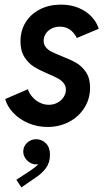

<svg xmlns="http://www.w3.org/2000/svg" viewBox="-20 -549 473 842"><path d="M2.9 -114.7 102.5 -157.7Q107.9 -140.1 121.6 -124.3Q135.3 -108.4 154.3 -98.9Q173.3 -89.4 193.8 -89.4Q214.4 -89.4 231.4 -98.4Q248.5 -107.4 258.8 -122.8Q269 -138.2 269 -155.8Q269 -172.4 259 -184.6Q249 -196.8 233.9 -205.1Q218.8 -213.4 192.4 -224.6Q154.3 -240.7 129.6 -255.9Q105 -271 87.4 -298.3Q69.8 -325.7 69.8 -367.7Q69.8 -415.5 93 -452.1Q116.2 -488.8 156.5 -508.8Q196.8 -528.8 247.1 -528.8Q290.5 -528.8 325.2 -514.2Q359.9 -499.5 382.1 -475.3Q404.3 -451.2 413.1 -422.9L316.9 -382.3Q307.1 -403.3 288.6 -417.7Q270 -432.1 242.2 -432.1Q221.7 -432.1 205.3 -423.3Q189 -414.6 180.2 -400.4Q171.4 -386.2 171.4 -370.1Q171.4 -353 181.6 -341.1Q191.9 -329.1 207.3 -321.5Q222.7 -314 250.5 -302.7Q289.6 -287.6 314.5 -273.2Q339.4 -258.8 357.2 -232.4Q375 -206.1 375 -164.6Q375 -115.7 350.3 -76.4Q325.7 -37.1 283 -14.6Q240.2 7.8 188.5 7.8Q143.6 7.8 104.2 -9Q64.9 -25.9 38.3 -54Q11.7 -82 2.9 -114.7ZM51.8 239.3 107.4 203.1 116.7 196.8Q138.7 182.1 147.5 170.9Q141.6 171.9 137.7 171.9Q124.5 171.9 111.6 164.3Q98.6 156.7 90.3 143.8Q82 130.9 82 115.2Q82 93.3 98.6 77.4Q115.2 61.5 138.7 61.5Q163.6 61.5 181.4 79.6Q199.2 97.7 199.2 128.9Q199.2 164.1 181.4 188.2Q163.6 212.4 133.8 231.4L73.7 272.9Z"/></svg>

Font: Reddit Sans Chocolate SemiBold
Style: Italic
Weight: 600
Italic angle: -11.25°
Designer: Stephen Hutchings
Version: Version 1.013